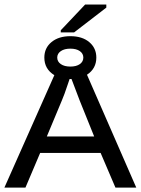

<svg xmlns="http://www.w3.org/2000/svg" viewBox="-20 -853 640 873"><path d="M418 -591.3Q418 -541 375.5 -513.2L599.6 0H504.9L437.5 -157.7H162.6L95.7 0H0L227.1 -511.2Q181.6 -539.1 181.6 -591.3Q181.6 -634.8 214.1 -661.6Q246.6 -688.5 299.8 -688.5Q354 -688.5 386 -661.4Q418 -634.3 418 -591.3ZM305.2 -493.7H296.4L289.6 -473.6Q271.5 -418.9 261.2 -396L192.9 -232.4H408.2L342.3 -396Q310.1 -479.5 305.2 -493.7ZM256.3 -705.6V-715.3L367.2 -832.5H463.4V-818.4L316.9 -705.6ZM358.9 -591.3Q358.9 -609.4 343 -620.6Q327.1 -631.8 299.8 -631.8Q272.9 -631.8 256.6 -620.6Q240.2 -609.4 240.2 -591.3Q240.2 -572.8 256.6 -561.5Q272.9 -550.3 299.8 -550.3Q327.1 -550.3 343 -561.5Q358.9 -572.8 358.9 -591.3Z"/></svg>

Font: Cousine
Style: Regular
Weight: 400
Monospace: yes
Designer: Steve Matteson
Foundry: Monotype Imaging Inc.
Version: Version 1.21